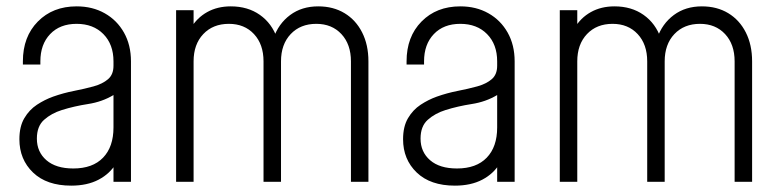

<svg xmlns="http://www.w3.org/2000/svg" viewBox="-20 -572 2454 604"><path d="M204 12Q127 12 84 -29.2Q41 -70.5 41 -134Q41 -174 56.5 -200.2Q72 -226.5 96.2 -242.5Q120.5 -258.5 147 -268Q179.5 -279.5 212.8 -286Q246 -292.5 274.2 -300.2Q302.5 -308 319.8 -322.8Q337 -337.5 337 -365V-379Q337 -432.5 305.2 -464.8Q273.5 -497 221 -497Q168.5 -497 137.8 -464.8Q107 -432.5 107 -379V-369H52V-379Q52 -456.5 99 -504.2Q146 -552 221 -552Q271 -552 309.5 -530.2Q348 -508.5 370 -469.5Q392 -430.5 392 -379V0H337V-71L346 -59Q326 -25.5 290.2 -6.8Q254.5 12 204 12ZM210.5 -42Q271.5 -42 304.2 -76Q337 -110 337 -171V-273Q301 -251.5 257.2 -244.8Q213.5 -238 175 -226Q141.5 -215.5 118.8 -195.2Q96 -175 96 -136Q96 -94 126 -68Q156 -42 210.5 -42Z M534 0V-540H589V-472L580 -483Q599.5 -516 631.8 -534Q664 -552 706 -552Q759.5 -552 797.5 -525.2Q835.5 -498.5 852 -451H840Q856 -497.5 892.8 -524.8Q929.5 -552 981 -552Q1028.5 -552 1064 -530.5Q1099.5 -509 1119.2 -470Q1139 -431 1139 -379V0H1084V-379Q1084 -432.5 1054 -464.8Q1024 -497 975 -497Q925 -497 894.5 -464.8Q864 -432.5 864 -379V0H809V-379Q809 -432.5 779 -464.8Q749 -497 700 -497Q650 -497 619.5 -464.8Q589 -432.5 589 -379V0Z M1411 12Q1334 12 1291 -29.2Q1248 -70.5 1248 -134Q1248 -174 1263.5 -200.2Q1279 -226.5 1303.2 -242.5Q1327.5 -258.5 1354 -268Q1386.5 -279.5 1419.8 -286Q1453 -292.5 1481.2 -300.2Q1509.5 -308 1526.8 -322.8Q1544 -337.5 1544 -365V-379Q1544 -432.5 1512.2 -464.8Q1480.5 -497 1428 -497Q1375.5 -497 1344.8 -464.8Q1314 -432.5 1314 -379V-369H1259V-379Q1259 -456.5 1306 -504.2Q1353 -552 1428 -552Q1478 -552 1516.5 -530.2Q1555 -508.5 1577 -469.5Q1599 -430.5 1599 -379V0H1544V-71L1553 -59Q1533 -25.5 1497.2 -6.8Q1461.5 12 1411 12ZM1417.5 -42Q1478.5 -42 1511.2 -76Q1544 -110 1544 -171V-273Q1508 -251.5 1464.2 -244.8Q1420.5 -238 1382 -226Q1348.5 -215.5 1325.8 -195.2Q1303 -175 1303 -136Q1303 -94 1333 -68Q1363 -42 1417.5 -42Z M1741 0V-540H1796V-472L1787 -483Q1806.5 -516 1838.8 -534Q1871 -552 1913 -552Q1966.5 -552 2004.5 -525.2Q2042.5 -498.5 2059 -451H2047Q2063 -497.5 2099.8 -524.8Q2136.5 -552 2188 -552Q2235.5 -552 2271 -530.5Q2306.5 -509 2326.2 -470Q2346 -431 2346 -379V0H2291V-379Q2291 -432.5 2261 -464.8Q2231 -497 2182 -497Q2132 -497 2101.5 -464.8Q2071 -432.5 2071 -379V0H2016V-379Q2016 -432.5 1986 -464.8Q1956 -497 1907 -497Q1857 -497 1826.5 -464.8Q1796 -432.5 1796 -379V0Z"/></svg>

Font: Mohave Light Light
Style: Regular
Weight: 300
Version: Version 2.003